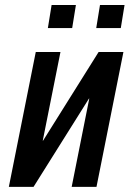

<svg xmlns="http://www.w3.org/2000/svg" viewBox="-20 -732 508 752"><path d="M366.2 -528.3H463.4L357.9 0H260.7L329.6 -345.7L328.6 -346.2L111.3 0H14.6L120.1 -528.3H216.8L147.5 -181.2L148.4 -180.7ZM262.7 -622.1H167.5L182.1 -712.4H277.3ZM453.1 -622.1H356.9L371.6 -712.4H467.8Z"/></svg>

Font: RobotoCondensed-Italic
Style: Italic
Weight: 400
Designer: Google
Version: Version 1.200311; 2013